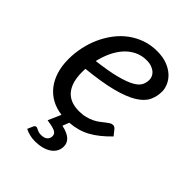

<svg xmlns="http://www.w3.org/2000/svg" viewBox="-203 -610 884 884"><g transform="rotate(45 239.0 -168.0)"><path d="M287 -449.5Q255.5 -449.5 229 -436.5Q202.5 -423.5 182 -400.8Q161.5 -378 147 -347.2Q132.5 -316.5 124.5 -281Q201.5 -290.5 248 -302.8Q294.5 -315 319.5 -329.2Q344.5 -343.5 352.5 -360Q360.5 -376.5 360.5 -394.5Q360.5 -403.5 356.5 -413.2Q352.5 -423 343.8 -431Q335 -439 321 -444.2Q307 -449.5 287 -449.5ZM188 5.5Q151 1 121.5 -15.2Q92 -31.5 71.5 -57.8Q51 -84 40 -119.5Q29 -155 29 -198.5Q29 -237.5 37.2 -276.2Q45.5 -315 61.2 -350Q77 -385 99.8 -415Q122.5 -445 151.8 -466.8Q181 -488.5 216.2 -501Q251.5 -513.5 292 -513.5Q330.5 -513.5 358.5 -502.5Q386.5 -491.5 404.5 -474.5Q422.5 -457.5 431.2 -437Q440 -416.5 440 -398Q440 -365 426.5 -337.2Q413 -309.5 377 -287.2Q341 -265 278 -248.5Q215 -232 116 -222Q116 -216.5 115.8 -211.2Q115.5 -206 115.5 -200.5Q115.5 -133.5 144.8 -98.2Q174 -63 233 -63Q257 -63 275.8 -68Q294.5 -73 309.2 -80.2Q324 -87.5 335.2 -96.2Q346.5 -105 355.8 -112.2Q365 -119.5 373 -124.5Q381 -129.5 389 -129.5Q398.5 -129.5 406 -121L428 -93.5Q404.5 -69.5 382.5 -51.8Q360.5 -34 337.8 -21.8Q315 -9.5 290.8 -2.8Q266.5 4 239 6L226.5 38Q264.5 46.5 281.8 62.2Q299 78 299 101Q299 119 290.8 133.5Q282.5 148 267.5 158Q252.5 168 232 173.2Q211.5 178.5 187.5 178.5Q168.5 178.5 152 174.2Q135.5 170 122 163L134 135.5Q137.5 126.5 146.5 126.5Q149.5 126.5 152.8 128.2Q156 130 160.5 132.2Q165 134.5 171.5 136.2Q178 138 187.5 138Q207.5 138 218 128.5Q228.5 119 228.5 104.5Q228.5 87.5 210.8 80.2Q193 73 160.5 68.5Z"/></g></svg>

Font: Lato 2
Style: Italic
Weight: 400
Italic angle: -7°
Designer: Lukasz Dziedzic with Adam Twardoch and Botio Nikoltchev
Foundry: tyPoland Lukasz Dziedzic
Version: Version 2.015; 2015-08-06; http://www.latofonts.com/